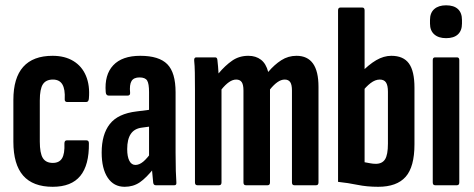

<svg xmlns="http://www.w3.org/2000/svg" viewBox="-20 -712 1823 738"><path d="M182.6 6Q106.7 6 69 -37Q31.4 -80.1 31.4 -167.2V-328Q31.4 -412.6 69.2 -455Q107.1 -497.5 182.2 -497.5Q229.5 -497.5 262.3 -477.3Q295.2 -457.2 310.5 -420.4Q325.9 -383.5 321.7 -333.8Q320.9 -319.9 311.4 -319.9H237.5Q233.1 -319.9 230.6 -323.1Q228.2 -326.4 228.8 -330.8Q230.8 -369 219.7 -387.6Q208.6 -406.2 183.4 -406.2Q156.6 -406.2 144.8 -388Q133 -369.8 133 -326V-167.8Q133 -123.3 144.6 -104.6Q156.2 -85.8 183 -85.8Q207.8 -85.8 218.5 -103.5Q229.2 -121.1 227.6 -160.4Q227.6 -172.6 237.1 -172.6H311.8Q321.7 -172.6 321.7 -161.6Q322.9 -77.7 288.7 -35.9Q254.5 6 182.6 6Z M578.5 0Q570.2 0 568.8 -10.2Q566.8 -26.6 564.8 -52.6Q562.8 -78.5 562.4 -97.9L552.9 -109.5V-358Q552.9 -390.4 545.6 -402.4Q538.2 -414.4 516.2 -414.4Q494.1 -414.4 485.6 -400.5Q477.1 -386.5 480.1 -355.4Q480.9 -344.5 470.2 -344.5H398.2Q387.4 -344.5 386.4 -357.7Q381 -424.4 415.1 -460.9Q449.3 -497.5 519.2 -497.5Q591.1 -497.5 623 -465.3Q654.9 -433.2 654.9 -357.3V-124.7Q654.9 -81.9 655.8 -54.9Q656.6 -27.9 657.9 -11.9Q659.3 0 650.6 0ZM459.1 6Q417.3 6 394.1 -28.8Q370.8 -63.6 370.8 -125.7Q370.8 -195.3 402 -235.2Q433.2 -275.2 505.1 -283.7L561.3 -290.9L560.9 -226.2L525.3 -221.4Q496.5 -217.8 482.7 -197.2Q468.9 -176.7 468.9 -138.9Q468.9 -109.8 477.2 -93.9Q485.4 -78 500.5 -78Q515.1 -78 530.3 -90.4Q545.5 -102.7 567.2 -133.5L574.5 -68.8Q542.2 -27.9 517.1 -11Q491.9 6 459.1 6Z M738.4 0Q729.4 0 729.4 -10.9V-366.8Q729.4 -404.9 728.9 -432.7Q728.4 -460.6 726.4 -478.9Q725.4 -491.5 734.4 -491.5H807.3Q814.6 -491.5 815.6 -481.7Q817.2 -470.2 818.1 -456.7Q819 -443.1 820 -429.7Q845.6 -460.3 872.5 -478.9Q899.3 -497.5 934.6 -497.5Q963.5 -497.5 983.1 -482.4Q1002.7 -467.4 1010.9 -435.4Q1034.7 -463.5 1061.2 -480.5Q1087.7 -497.5 1119.8 -497.5Q1161.7 -497.5 1183 -467.9Q1204.2 -438.3 1204.2 -378.3V-10.9Q1204.2 0 1195.3 0H1111.2Q1102.2 0 1102.2 -10.9V-364.3Q1102.2 -386.3 1095.6 -396.2Q1088.9 -406.2 1074.2 -406.2Q1060.9 -406.2 1046.7 -396.4Q1032.6 -386.6 1017.8 -368.2V-10.9Q1017.8 0 1008.9 0H924.8Q915.8 0 915.8 -10.9V-364.3Q915.8 -386.3 909.2 -396.2Q902.5 -406.2 887.8 -406.2Q874.5 -406.2 860.3 -396.4Q846.2 -386.6 831.4 -368.2V-10.9Q831.4 0 822.1 0Z M1433.7 6Q1390.4 6 1354 -1.5Q1317.5 -9 1279.4 -13V-672.1Q1279.4 -683 1288.4 -683H1372.5Q1381.4 -683 1381.4 -672.1V-88.4Q1391.5 -86.8 1402.6 -84.5Q1413.7 -82.3 1424.2 -82.3Q1448.9 -82.3 1460 -99.6Q1471.1 -116.9 1471.1 -159.8V-359.4Q1471.1 -384 1463.6 -395.1Q1456.2 -406.2 1439.6 -406.2Q1422.3 -406.2 1404.4 -392.5Q1386.6 -378.8 1370.6 -357.4L1364.8 -430.1Q1397.3 -463.9 1426.2 -480.7Q1455.2 -497.5 1484.2 -497.5Q1530.5 -497.5 1551.8 -468.1Q1573.1 -438.8 1573.1 -375.1V-157.2Q1573.1 -70.6 1539.1 -32.3Q1505.1 6 1433.7 6Z M1652.4 0Q1643.4 0 1643.4 -10.9V-480.9Q1643.4 -491.5 1652.4 -491.5H1736.5Q1745.4 -491.5 1745.4 -480.9V-10.9Q1745.4 0 1736.5 0ZM1694.7 -565.3Q1665.7 -565.3 1649.3 -579.8Q1632.8 -594.3 1632.8 -621.1V-635.2Q1632.8 -662.8 1649.3 -677.2Q1665.7 -691.6 1694.7 -691.6Q1724.5 -691.6 1740.1 -677.2Q1755.7 -662.8 1755.7 -635.2V-621.1Q1755.7 -594.3 1740.1 -579.8Q1724.5 -565.3 1694.7 -565.3Z"/></svg>

Font: Sofia Sans Extra Condensed
Style: Regular
Weight: 400
Designer: Botio Nikoltchev, Ani Petrova
Foundry: lettersoup
Version: Version 4.101